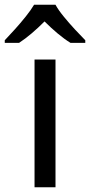

<svg xmlns="http://www.w3.org/2000/svg" viewBox="-60 -837 378 806"><path d="M173 -51H85V-587H173ZM173 -817Q185 -795 207.5 -767.5Q230 -740 254.5 -713.5Q279 -687 298 -668V-657H236Q210 -673 182 -696.5Q154 -720 127 -747Q100 -720 73 -697Q46 -674 20 -657H-40V-668Q-21 -688 2.5 -714Q26 -740 48 -767.5Q70 -795 83 -817Z"/></svg>

Font: Noto Sans Tamil UI
Style: Regular
Weight: 400
Designer: Jelle Bosma - Monotype Design Team
Foundry: Monotype Imaging Inc.
Version: Version 2.004; ttfautohint (v1.8.4.7-5d5b)